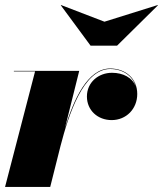

<svg xmlns="http://www.w3.org/2000/svg" viewBox="-20 -741 646 761"><path d="M394 -655 222 -721 221 -720 339 -560H444L606 -720L605 -721ZM119 -458 0 0H179L220 -163C251.5 -284.5 310 -467.5 416.5 -467.5C466 -467.5 506 -441 518.5 -397C505.5 -433.5 467.5 -452.5 424 -452.5C370.5 -452.5 324.5 -415 324.5 -358.5C324.5 -303.5 367.5 -265 422.5 -265C480.5 -265 524 -309.5 524 -368.5C524 -430.5 477 -469.5 416.5 -469.5C327 -469.5 272 -346 237.5 -233.5L294 -460H35V-458Z"/></svg>

Font: Bodoni* 96pt Fatface
Style: Italic
Weight: 900
Italic angle: -13°
Version: Version 2.3